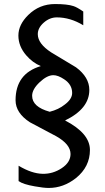

<svg xmlns="http://www.w3.org/2000/svg" viewBox="-20 -756 522 950"><path d="M425 -14Q425 69 356 125Q294 174 221 174Q196 174 152 166Q94 156 72 140V64Q137 103 191 104Q242 105 285.5 76Q329 47 329 6Q329 -42 258 -82Q193 -116 128 -151Q57 -197 57 -260Q57 -392 182 -429Q141 -446 110 -482Q71 -527 71 -580Q71 -634 120 -682Q175 -736 252 -736Q313 -736 343 -726Q360 -721 392 -699V-631Q328 -670 261 -670Q226 -670 196.5 -644Q167 -618 167 -587Q167 -540 233 -497Q294 -460 356 -423Q422 -374 422 -311Q422 -218 302 -160Q425 -96 425 -14ZM337 -296Q337 -338 297 -364Q267 -384 244 -384Q213 -384 176 -349Q139 -314 139 -282Q139 -227 226 -203Q270 -214 301 -239Q337 -266 337 -296Z"/></svg>

Font: Mingzat
Style: Regular
Weight: 400
Designer: Jason Glavy (Lepcha), Lorna Priest (Lepcha additions), Walt Agee (Sophia), Victor Gaultney (Sophia)
Foundry: SIL International
Version: Version 0.100